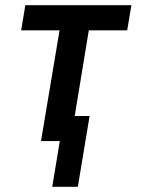

<svg xmlns="http://www.w3.org/2000/svg" viewBox="-20 -540 540 735"><path d="M180 175 209 0H137L208 -424H61L77 -520H483L467 -424H320L266 -96H323L278 175Z"/></svg>

Font: Iosevka SS04 Oblique
Style: Bold
Weight: 700
Italic angle: -9°
Monospace: yes
Designer: Belleve Invis
Foundry: Belleve Invis
Version: Version 19.0.0; ttfautohint (v1.8.4)